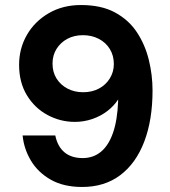

<svg xmlns="http://www.w3.org/2000/svg" viewBox="-20 -732 675 764"><path d="M307 12Q233 12 182 -17Q131 -46 103 -93Q75 -140 70 -193H200Q209 -149 236.5 -126Q264 -103 309 -103Q351 -103 381.5 -128Q412 -153 429.5 -203Q447 -253 450 -328Q450 -330 450 -332Q450 -334 450 -336Q434 -311 407.5 -290.5Q381 -270 347.5 -258.5Q314 -247 278 -247Q220 -247 169 -274.5Q118 -302 87 -353Q56 -404 56 -474Q56 -539 87 -593Q118 -647 174 -679.5Q230 -712 302 -712Q383 -712 437.5 -682.5Q492 -653 524.5 -604Q557 -555 572 -494.5Q587 -434 587 -372Q587 -255 554 -168.5Q521 -82 458.5 -35Q396 12 307 12ZM311 -365Q346 -365 373.5 -379.5Q401 -394 417 -420Q433 -446 433 -477Q433 -511 417 -537Q401 -563 373 -577.5Q345 -592 310 -592Q275 -592 248 -577.5Q221 -563 205 -537.5Q189 -512 189 -479Q189 -445 205 -419.5Q221 -394 248.5 -379.5Q276 -365 311 -365Z"/></svg>

Font: DM Sans 24pt ExtraBold
Style: Regular
Weight: 800
Designer: Colophon Foundry, Jonny Pinhorn
Foundry: Colophon Foundry
Version: Version 4.004;gftools[0.9.30]